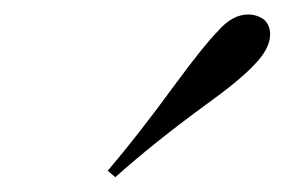

<svg xmlns="http://www.w3.org/2000/svg" viewBox="-20 -840 387 261"><path d="M218.3 -725.6Q258.3 -779.8 276.4 -797.9Q295.9 -820.3 317.4 -820.3Q329.6 -820.3 339.4 -813Q347.2 -805.2 347.2 -793.5Q347.2 -773.4 324.7 -751Q305.7 -730.5 257.3 -695.8Q188 -645 136.7 -599.1L126.5 -607.9Q168 -656.7 218.3 -725.6Z"/></svg>

Font: TypoPRO Playfair Display SC
Style: Italic
Weight: 400
Italic angle: -14°
Designer: Claus Eggers Sørensen
Foundry: Claus Eggers Sørensen
Version: Version 1.004;PS 001.004;hotconv 1.0.70;makeotf.lib2.5.58329